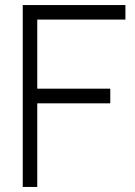

<svg xmlns="http://www.w3.org/2000/svg" viewBox="-20 -740 536 760"><path d="M70 0V-720H476.5V-662.5H127.5V-389H416.5V-331H127.5V0Z"/></svg>

Font: Manrope ExtraLight Light
Style: Regular
Weight: 300
Version: Version 4.504